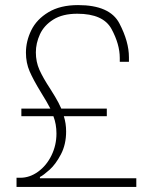

<svg xmlns="http://www.w3.org/2000/svg" viewBox="-20 -735 616 755"><path d="M516 -34V0H45V-36H60Q97 -36 130 -60Q163 -84 182.5 -124Q202 -164 202 -210Q202 -247 190 -278H64V-308H178Q167 -330 141 -372Q111 -421 96.5 -454.5Q82 -488 82 -528Q82 -573 103 -616Q124 -659 170.5 -687Q217 -715 287 -715Q412 -715 449.5 -643Q487 -571 487 -510V-492H451V-507Q451 -561 418.5 -621Q386 -681 284 -681Q226 -681 189.5 -658Q153 -635 137 -600Q121 -565 121 -529Q121 -492 135 -460.5Q149 -429 178 -385Q182 -379 196.5 -355Q211 -331 221 -308H400V-278H231Q240 -250 240 -218Q240 -167 219.5 -128Q199 -89 175 -67.5Q151 -46 137 -39V-34Z"/></svg>

Font: Be Vietnam Thin
Style: Regular
Weight: 100
Designer: Gabriel Lam
Foundry: TypeRant
Version: Version 4.000